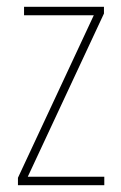

<svg xmlns="http://www.w3.org/2000/svg" viewBox="-20 -547 357 567"><path d="M288 0V-25H62L287 -507V-527H51V-502H257L33 -22V0Z"/></svg>

Font: Noto Sans Thai Cond Thin
Style: Regular
Weight: 100
Width: 3
Designer: Monotype Design Team
Foundry: Monotype Imaging Inc.
Version: Version 2.002